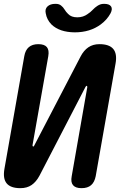

<svg xmlns="http://www.w3.org/2000/svg" viewBox="-28 -970 648 1000"><path d="M470.5 -52.5Q464.4 -21.1 446.5 -5.6Q428.6 10 396.5 10Q365.4 10 352.4 -5.6Q339.4 -21.1 345.5 -52.5L426.8 -517Q425.8 -523 423.8 -523Q421.8 -523 420.4 -521.5Q419.1 -520 417.1 -517L177.5 -54.7Q160.3 -22.7 136.6 -6.4Q112.8 10 78.1 10Q27.2 10 6.6 -15.1Q-13.9 -40.2 -4.8 -91.1L98.5 -677.5Q103.9 -708.9 122.1 -724.4Q140.4 -740 171.5 -740Q203.6 -740 216.3 -724.4Q228.9 -708.9 223.5 -677.5L141.2 -213Q142.2 -207 144.2 -207Q147.2 -207 148.6 -208.5Q149.9 -210 150.9 -213L391.5 -675.3Q408 -707.3 432.1 -723.6Q456.2 -740 489.9 -740Q541.1 -740 562 -714.9Q582.9 -689.8 573.8 -638.9ZM210.3 -900.3Q205.1 -922.9 219.3 -936.4Q233.5 -950 260.9 -950Q271.2 -950 278.2 -947.7Q285.2 -945.4 290.2 -941.1Q301 -932.8 308.2 -920.5Q315.4 -908.1 327 -897.1Q343.3 -879.8 374.5 -879.8Q405.7 -879.8 428.7 -897.1Q444 -907.1 455 -919Q466 -930.8 478.8 -939.1Q486.8 -944.4 494.8 -947.2Q502.8 -950 514.1 -950Q541.5 -950 550.5 -936.4Q559.4 -922.9 547.5 -900.3Q529.4 -867 496.9 -842.9Q441 -801.5 361.3 -801.5Q281.6 -802.2 239.7 -842.9Q215.8 -867.7 210.3 -900.3Z"/></svg>

Font: Maple Mono
Style: Italic
Weight: 400
Italic angle: -10°
Monospace: yes
Designer: subframe7536
Version: Version 7.300